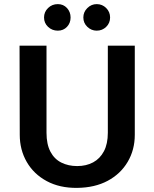

<svg xmlns="http://www.w3.org/2000/svg" viewBox="-20 -902 750 933"><path d="M206 -680H75L76 -247Q76 -174 110 -115Q144 -56 207 -22Q270 12 355 11Q441 10 503.5 -23.5Q566 -57 600.5 -115.5Q635 -174 635 -247V-680H504V-257Q504 -203 485 -167Q466 -131 432.5 -113Q399 -95 355 -95Q312 -95 278 -112Q244 -129 225 -165Q206 -201 206 -257ZM261 -753Q288 -753 305.5 -771.5Q323 -790 323 -817Q323 -844 305.5 -863Q288 -882 261 -882Q233 -882 213.5 -863Q194 -844 194 -817Q194 -790 213.5 -771.5Q233 -753 261 -753ZM450 -753Q477 -753 496 -771.5Q515 -790 515 -817Q515 -844 496 -863Q477 -882 450 -882Q424 -882 404.5 -863Q385 -844 385 -817Q385 -790 404.5 -771.5Q424 -753 450 -753Z"/></svg>

Font: Catamaran
Style: Bold
Weight: 700
Designer: Pria Ravichandran
Version: Version 2.000